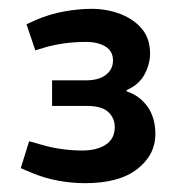

<svg xmlns="http://www.w3.org/2000/svg" viewBox="-20 -830 422 435"><path d="M173 -415Q143 -415 112.5 -420.5Q82 -426 53 -438L27 -449L46 -510L78 -501Q99 -495 122 -492Q145 -489 166 -489Q200 -489 220 -502.5Q240 -516 240 -542Q240 -563 225 -576.5Q210 -590 177 -590H98V-648H175Q204 -648 220 -660.5Q236 -673 236 -693Q236 -714 219 -724.5Q202 -735 175 -735Q148 -735 124 -731.5Q100 -728 80 -722L60 -716L40 -775L62 -785Q92 -798 125 -804Q158 -810 187 -810Q223 -810 253.5 -798Q284 -786 302 -764Q320 -742 320 -709Q320 -685 307.5 -661.5Q295 -638 267 -626V-623Q297 -613 314.5 -588Q332 -563 332 -526Q332 -479 291 -447Q250 -415 173 -415Z"/></svg>

Font: REM
Style: Regular
Weight: 400
Designer: Octavio Pardo
Foundry: Ashler Design
Version: Version 1.005;gftools[0.9.28]